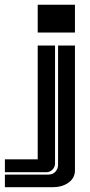

<svg xmlns="http://www.w3.org/2000/svg" viewBox="-35 -617 375 800"><path d="M277.3 -597.2V-481.4H122.1V-597.2ZM122.1 46.9V-427.2H194.3V64Q194.3 79.1 183.6 89.8Q172.9 100.6 157.7 100.6H-14.6V46.9ZM166 110.4Q193.4 110.4 204.1 85.4Q207 78.1 207 69.8V-427.2H277.3V92.8Q277.3 125.5 249 145Q222.7 163.1 183.6 163.1H-14.6V110.4Z"/></svg>

Font: Ebtekar Inline 2
Style: Inline-2
Weight: 500
Designer: Arman Khorramak
Foundry: Arman Khorramak
Version: Version 2.000